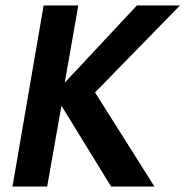

<svg xmlns="http://www.w3.org/2000/svg" viewBox="-20 -680 676 700"><path d="M543 0H385L204 -294.5L152 0H25.5L139 -660H265.5L216 -378.5L479 -660H636L326.5 -343Z"/></svg>

Font: Lucymar Sans SemiBold
Style: Italic
Weight: 600
Italic angle: -10°
Foundry: The League of Moveable Type (original font) / Main changes by Cristiano Sobral with portions from Mirco Monsees
Version: Version 2.00;August 30, 2020;FontCreator 13.0.0.2681 64-bit